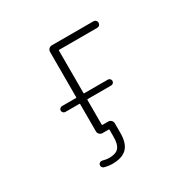

<svg xmlns="http://www.w3.org/2000/svg" viewBox="-201 -967 1401 1387"><g transform="rotate(-30 500.0 -273.5)"><path d="M478.5 -73.2Q492.2 -73.2 502.4 -63Q512.7 -52.7 512.7 -39.1V42Q512.7 127.9 473.6 167.5Q434.6 207 352.5 207Q319.3 207 285.2 197.3Q275.4 194.3 270.5 185.1Q265.6 175.8 268.6 166Q271.5 156.2 280.3 151.9Q289.1 147.5 298.8 149.4Q325.2 157.2 352.5 158.2Q409.2 158.2 432.6 131.3Q456.1 104.5 456.1 42V-17.6Q456.1 -21.5 451.2 -21.5H421.9H401.4H400.4Q385.7 -21.5 375.5 -31.7Q365.2 -42 365.2 -56.6V-283.2Q365.2 -288.1 361.3 -288.1H244.1Q234.4 -288.1 227.1 -295.4Q219.7 -302.7 219.7 -312.5Q219.7 -322.3 227.1 -329.6Q234.4 -336.9 244.1 -336.9H361.3Q365.2 -336.9 365.2 -341.8V-718.8Q365.2 -733.4 375.5 -743.7Q385.7 -753.9 400.4 -753.9H747.1Q758.8 -753.9 766.6 -746.1Q774.4 -738.3 774.4 -726.6Q774.4 -714.8 766.6 -707Q758.8 -699.2 747.1 -699.2H429.7Q425.8 -699.2 425.8 -695.3V-341.8Q425.8 -336.9 429.7 -336.9H627Q636.7 -336.9 644 -329.6Q651.4 -322.3 651.4 -312.5Q651.4 -302.7 644 -295.4Q636.7 -288.1 627 -288.1H429.7Q425.8 -288.1 425.8 -283.2V-78.1Q425.8 -73.2 429.7 -73.2Z"/></g></svg>

Font: Gen Jyuu Gothic L Monospace Light
Style: Regular
Weight: 300
Designer: [Source Han Sans]
Ryoko NISHIZUKA  (kana & ideographs); Paul D. Hunt (Latin, Greek & Cyrillic); Wenlong ZHANG  (bopomofo
Version: Version 1.002.20150607